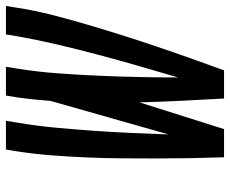

<svg xmlns="http://www.w3.org/2000/svg" viewBox="-84 -691 775 647"><g transform="rotate(-90 303.5 -367.5)"><path d="M97 0Q95 -58 94 -115.5Q93 -173 93 -231Q93 -289 93.5 -347.5Q94 -406 96.5 -464Q99 -522 103.5 -580.5Q108 -639 117 -698L123 -735H220L214 -698Q203 -634 197 -570Q191 -506 186.5 -442Q182 -378 179 -314Q176 -250 174 -187L287 -585Q289 -613 292 -641.5Q295 -670 299 -698L305 -735H402L396 -698Q385 -630 380 -562Q375 -494 372 -426Q369 -358 367.5 -290.5Q366 -223 366 -155Q366 -155 366 -155Q366 -155 366 -155Q386 -223 405.5 -290.5Q425 -358 443 -426Q461 -494 477 -562Q493 -630 505 -698L511 -735H607L601 -698Q592 -639 577 -580.5Q562 -522 545 -464Q528 -406 509.5 -347.5Q491 -289 471.5 -231Q452 -173 431.5 -115.5Q411 -58 390 0H295Q291 -71 287.5 -142Q284 -213 282 -285L192 0Z"/></g></svg>

Font: Iosevka SS04 Medium Extended
Style: Italic
Weight: 500
Width: 7
Italic angle: -9°
Monospace: yes
Designer: Belleve Invis
Foundry: Belleve Invis
Version: Version 19.0.0; ttfautohint (v1.8.4)